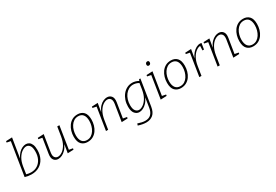

<svg xmlns="http://www.w3.org/2000/svg" viewBox="74 -2042 5111 3554"><g transform="rotate(-30 2629.0 -265.5)"><path d="M60 -15 172 -719 91 -735 96 -763 226 -768 159 -355Q188 -416 226 -455.5Q264 -495 304.5 -513.5Q345 -532 382 -532Q419 -532 449.5 -512Q480 -492 498.5 -448.5Q517 -405 517 -333Q517 -230 477.5 -153.5Q438 -77 367 -35Q296 7 200 7Q135 7 60 -15ZM134 -195 111 -45Q164 -30 211 -30Q289 -30 347 -67.5Q405 -105 437.5 -172Q470 -239 470 -329Q470 -418 440 -455.5Q410 -493 368 -493Q327 -493 278.5 -461Q230 -429 190 -363Q150 -297 134 -195Z M774 7Q715 9 680.5 -34Q646 -77 660 -164L710 -481L630 -495L635 -522L764 -528L707 -171Q695 -98 720 -65Q745 -32 787 -32Q829 -32 877 -63.5Q925 -95 964.5 -160.5Q1004 -226 1021 -329L1052 -525H1098L1022 -43L1102 -29L1098 -2L972 3L1001 -176Q971 -111 932 -71Q893 -31 852 -12Q811 7 774 7Z M1486 -532Q1567 -532 1616 -481Q1665 -430 1665 -320Q1665 -259 1648.5 -200.5Q1632 -142 1598.5 -95Q1565 -48 1515 -20.5Q1465 7 1399 7Q1320 7 1270 -43Q1220 -93 1220 -205Q1220 -267 1237 -325Q1254 -383 1287.5 -430Q1321 -477 1370.5 -504.5Q1420 -532 1486 -532ZM1480 -495Q1427 -495 1387.5 -469.5Q1348 -444 1321 -402Q1294 -360 1280.5 -309.5Q1267 -259 1267 -208Q1267 -122 1302.5 -76Q1338 -30 1406 -30Q1457 -30 1496.5 -55Q1536 -80 1563 -122Q1590 -164 1604 -215Q1618 -266 1618 -318Q1618 -404 1583 -449.5Q1548 -495 1480 -495Z M2125 3 2182 -354Q2193 -427 2168.5 -460Q2144 -493 2102 -493Q2060 -493 2012 -462Q1964 -431 1924.5 -365Q1885 -299 1868 -196L1837 0H1791L1867 -479L1787 -495L1791 -522L1919 -528L1888 -347Q1918 -415 1957 -455.5Q1996 -496 2037.5 -514Q2079 -532 2115 -532Q2174 -532 2208.5 -489.5Q2243 -447 2229 -360L2178 -45L2259 -30L2254 -2Z M2519 237Q2481 237 2438 229Q2395 221 2350 206L2362 168Q2406 183 2445.5 191.5Q2485 200 2519 200Q2598 200 2642 155.5Q2686 111 2699 27L2731 -176Q2702 -112 2663 -71.5Q2624 -31 2583 -12Q2542 7 2505 7Q2449 7 2409 -39Q2369 -85 2369 -186Q2369 -257 2390 -319.5Q2411 -382 2449.5 -430Q2488 -478 2540 -505Q2592 -532 2654 -532Q2685 -532 2718.5 -523.5Q2752 -515 2789 -495L2801 -525H2829L2742 25Q2724 139 2665 188Q2606 237 2519 237ZM2519 -32Q2559 -32 2607 -64Q2655 -96 2695 -162Q2735 -228 2752 -330L2772 -460Q2741 -478 2711 -486Q2681 -494 2652 -494Q2601 -494 2558 -470Q2515 -446 2483 -404Q2451 -362 2433.5 -307Q2416 -252 2416 -190Q2416 -107 2446 -69.5Q2476 -32 2519 -32Z M2959 3 3035 -479 2955 -495 2959 -522 3089 -528 3012 -45 3093 -29 3088 -2ZM3086 -652Q3052 -652 3052 -689Q3052 -708 3064 -721.5Q3076 -735 3095 -735Q3129 -735 3129 -698Q3129 -678 3117 -665Q3105 -652 3086 -652Z M3481 -532Q3562 -532 3611 -481Q3660 -430 3660 -320Q3660 -259 3643.5 -200.5Q3627 -142 3593.5 -95Q3560 -48 3510 -20.5Q3460 7 3394 7Q3315 7 3265 -43Q3215 -93 3215 -205Q3215 -267 3232 -325Q3249 -383 3282.5 -430Q3316 -477 3365.5 -504.5Q3415 -532 3481 -532ZM3475 -495Q3422 -495 3382.5 -469.5Q3343 -444 3316 -402Q3289 -360 3275.5 -309.5Q3262 -259 3262 -208Q3262 -122 3297.5 -76Q3333 -30 3401 -30Q3452 -30 3491.5 -55Q3531 -80 3558 -122Q3585 -164 3599 -215Q3613 -266 3613 -318Q3613 -404 3578 -449.5Q3543 -495 3475 -495Z M3786 0 3862 -479 3782 -495 3786 -522 3914 -528 3883 -347Q3908 -404 3944.5 -445.5Q3981 -487 4022.5 -509.5Q4064 -532 4104 -532Q4123 -532 4137 -527L4116 -399H4084L4088 -493Q4049 -492 4002.5 -459.5Q3956 -427 3917.5 -361.5Q3879 -296 3863 -196L3832 0Z M4511 3 4568 -354Q4579 -427 4554.5 -460Q4530 -493 4488 -493Q4446 -493 4398 -462Q4350 -431 4310.5 -365Q4271 -299 4254 -196L4223 0H4177L4253 -479L4173 -495L4177 -522L4305 -528L4274 -347Q4304 -415 4343 -455.5Q4382 -496 4423.5 -514Q4465 -532 4501 -532Q4560 -532 4594.5 -489.5Q4629 -447 4615 -360L4564 -45L4645 -30L4640 -2Z M5025 -532Q5106 -532 5155 -481Q5204 -430 5204 -320Q5204 -259 5187.5 -200.5Q5171 -142 5137.5 -95Q5104 -48 5054 -20.5Q5004 7 4938 7Q4859 7 4809 -43Q4759 -93 4759 -205Q4759 -267 4776 -325Q4793 -383 4826.5 -430Q4860 -477 4909.5 -504.5Q4959 -532 5025 -532ZM5019 -495Q4966 -495 4926.5 -469.5Q4887 -444 4860 -402Q4833 -360 4819.5 -309.5Q4806 -259 4806 -208Q4806 -122 4841.5 -76Q4877 -30 4945 -30Q4996 -30 5035.5 -55Q5075 -80 5102 -122Q5129 -164 5143 -215Q5157 -266 5157 -318Q5157 -404 5122 -449.5Q5087 -495 5019 -495Z"/></g></svg>

Font: Bitter Light
Style: Italic
Weight: 300
Italic angle: -9°
Designer: Sol Matas, and Bitter project Authors
Foundry: Sol Matas
Version: Version 2.001